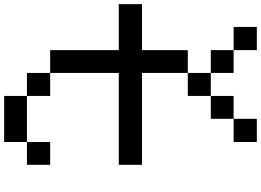

<svg xmlns="http://www.w3.org/2000/svg" viewBox="-187 -1076 1263 929"><g transform="rotate(90 444.5 -611.5)"><path d="M444.3 0Q444.3 -27.3 444.3 -110.4Q500 -110.4 667 -110.4Q667 -83 667 0Q611.3 0 444.3 0ZM333 -110.4Q333 -138.7 333 -222.7Q360.4 -222.7 444.3 -222.7Q444.3 -194.3 444.3 -110.4Q417 -110.4 333 -110.4ZM667 -110.4Q667 -138.7 667 -222.7Q694.3 -222.7 777.3 -222.7Q777.3 -194.3 777.3 -110.4Q750 -110.4 667 -110.4ZM222.7 -222.7Q222.7 -305.7 222.7 -554.7Q167 -554.7 0 -554.7Q0 -583 0 -667Q55.7 -667 222.7 -667Q222.7 -721.7 222.7 -888.7Q250 -888.7 333 -888.7Q333 -833 333 -667Q444.3 -667 777.3 -667Q777.3 -638.7 777.3 -554.7Q666 -554.7 333 -554.7Q333 -471.7 333 -222.7Q305.7 -222.7 222.7 -222.7ZM333 -888.7Q333 -917 333 -1000Q360.4 -1000 444.3 -1000Q444.3 -972.7 444.3 -888.7Q417 -888.7 333 -888.7ZM222.7 -1000Q222.7 -1027.3 222.7 -1110.4Q250 -1110.4 333 -1110.4Q333 -1083 333 -1000Q305.7 -1000 222.7 -1000ZM444.3 -1000Q444.3 -1027.3 444.3 -1110.4Q471.7 -1110.4 554.7 -1110.4Q554.7 -1083 554.7 -1000Q527.3 -1000 444.3 -1000ZM110.4 -1110.4Q110.4 -1138.7 110.4 -1222.7Q138.7 -1222.7 222.7 -1222.7Q222.7 -1194.3 222.7 -1110.4Q194.3 -1110.4 110.4 -1110.4ZM554.7 -1110.4Q554.7 -1138.7 554.7 -1222.7Q583 -1222.7 667 -1222.7Q667 -1194.3 667 -1110.4Q638.7 -1110.4 554.7 -1110.4Z"/></g></svg>

Font: Ingsat TST_CRD
Style: Regular
Weight: 300
Designer: Tofik Waleny
Version: 1.0